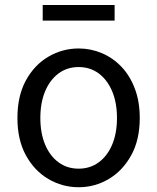

<svg xmlns="http://www.w3.org/2000/svg" viewBox="-20 -756 646 789"><path d="M303.1 13.4Q236.6 13.4 179 -20.3Q121.4 -54 86.5 -117.6Q51.6 -181.2 51.6 -271Q51.6 -361.9 86.5 -425.7Q121.4 -489.4 179 -523.1Q236.6 -556.8 303.1 -556.8Q352.9 -556.8 398.3 -537.7Q443.7 -518.6 478.8 -481.9Q513.8 -445.3 534 -392.1Q554.3 -338.9 554.3 -271Q554.3 -181.2 519.1 -117.6Q483.8 -54 426.7 -20.3Q369.7 13.4 303.1 13.4ZM303.1 -62.9Q350.2 -62.9 385.7 -88.9Q421.2 -114.9 441 -161.8Q460.7 -208.7 460.7 -271Q460.7 -333.8 441 -380.8Q421.2 -427.8 385.7 -454.2Q350.2 -480.5 303.1 -480.5Q256.1 -480.5 220.6 -454.2Q185.1 -427.8 165.4 -380.8Q145.8 -333.8 145.8 -271Q145.8 -208.7 165.4 -161.8Q185.1 -114.9 220.6 -88.9Q256.1 -62.9 303.1 -62.9ZM155.5 -671.3V-735.5H451V-671.3Z"/></svg>

Font: Noto Sans SC Thin
Style: Regular
Weight: 100
Designer: Ryoko NISHIZUKA 西塚涼子 (kana, bopomofo & ideographs); Paul D. Hunt (Latin, Greek & Cyrillic); Sandoll Communications 산돌커뮤니
Foundry: Adobe
Version: Version 2.004-H2;hotconv 1.0.118;makeotfexe 2.5.65603